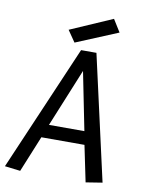

<svg xmlns="http://www.w3.org/2000/svg" viewBox="-102 -909 762 985"><g transform="rotate(10 279.0 -416.0)"><path d="M413.1 9.8 374 -178.7H149.4L72.3 9.8L-8.8 0L272.5 -654.3H352.5L499 -3.9ZM300.8 -550.8 176.8 -248H361.3ZM232.4 -686.5 191.4 -746.1 411.1 -841.8 451.2 -777.3Z"/></g></svg>

Font: Puritan
Style: Italic
Weight: 400
Version: 2.0a